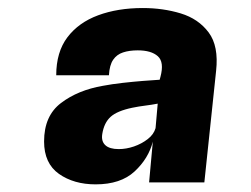

<svg xmlns="http://www.w3.org/2000/svg" viewBox="-20 -762 640 490"><path d="M224 -291.5Q168.5 -291.5 130.5 -318.2Q92.5 -345 92.5 -401Q92.5 -466.5 135.8 -499.2Q179 -532 242.5 -543Q266.5 -547.5 293.2 -550.5Q320 -553.5 345 -555.5Q370 -557.5 387.5 -558.5L389.5 -566Q399.5 -603.5 382.8 -618.5Q366 -633.5 331.5 -633.5Q310 -633.5 294 -628.2Q278 -623 268.8 -609.5Q259.5 -596 258 -570H123.5Q123.5 -629 152 -666.8Q180.5 -704.5 230.5 -723Q280.5 -741.5 344.5 -741.5Q396 -741.5 441.2 -727.8Q486.5 -714 512.5 -679.2Q538.5 -644.5 531.5 -581L501.5 -296.5H360.5L370 -400.5Q359 -357.5 323.5 -324.5Q288 -291.5 224 -291.5ZM283 -381.5Q302 -381.5 321.8 -388.2Q341.5 -395 357 -407Q372.5 -419 377 -435L382.5 -497.5Q367 -494.5 350.8 -492.5Q334.5 -490.5 317.5 -487Q279 -479 262.2 -463.8Q245.5 -448.5 241 -420Q238 -401.5 248.8 -391.5Q259.5 -381.5 283 -381.5Z"/></svg>

Font: Spline Sans Mono
Style: Bold Italic
Weight: 700
Italic angle: -4°
Monospace: yes
Version: Version 1.004